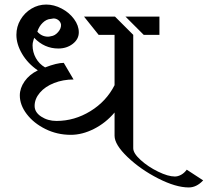

<svg xmlns="http://www.w3.org/2000/svg" viewBox="-20 -762 912 843"><path d="M183 -742Q217 -742 250.5 -724.5Q284 -707 305 -678.5Q326 -650 326 -620Q326 -590 299.5 -569.5Q273 -549 236 -549Q175 -549 130 -596Q129 -592 126 -582.5Q123 -573 123 -563Q123 -533 137.5 -507Q152 -481 178 -466Q230 -486 260 -486L303 -413Q257 -413 217.5 -397.5Q178 -382 155 -355Q132 -328 132 -297Q132 -269 161 -250Q190 -231 228 -231Q307 -231 377 -274Q447 -317 483 -388V-609H413L349 -689H485L565 -609V-111Q565 -89 597.5 -59.5Q630 -30 674 -8.5Q718 13 748 13Q761 13 775 5.5Q789 -2 800 -17L872 30Q843 61 809 61Q752 61 674.5 21.5Q597 -18 540 -72.5Q483 -127 483 -166V-268Q444 -222 392.5 -196Q341 -170 291 -170Q231 -170 179.5 -195.5Q128 -221 97.5 -261Q67 -301 67 -343Q67 -375 88 -405Q109 -435 146 -453Q102 -483 77 -525.5Q52 -568 52 -609Q52 -645 70 -675.5Q88 -706 118 -724Q148 -742 183 -742ZM531 -689H680V-609H611ZM191 -601Q196 -601 204 -603Q221 -605 235 -621Q249 -637 248 -654Q246 -666 236.5 -673.5Q227 -681 215 -681Q211 -681 203 -679Q184 -678 167.5 -662Q151 -646 144 -623Q163 -601 191 -601Z"/></svg>

Font: Amita
Style: Regular
Weight: 400
Designer: Eduardo Rodriguez Tunni, Modular Infotech, Brian J. Bonislawsky
Foundry: Eduardo Rodriguez Tunni, Modular Infotech, Brian J. Bonislawsky
Version: Version 1.004